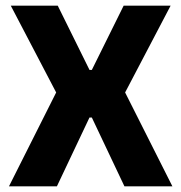

<svg xmlns="http://www.w3.org/2000/svg" viewBox="-20 -659 641 679"><path d="M11.7 0 187.1 -348.8V-315.8L18.1 -639H184.2L296.5 -411.8H304.8L417.3 -639H583.4L414 -315.8V-348.8L589.7 0H420.1L304.8 -243.3H296.4L181.2 0Z"/></svg>

Font: Anek Odia Medium
Style: Regular
Weight: 500
Designer: Yesha Goshar & Mahesh Sahu (Odia), Yesha Goshar (Latin)
Foundry: Ek Type
Version: Version 1.003